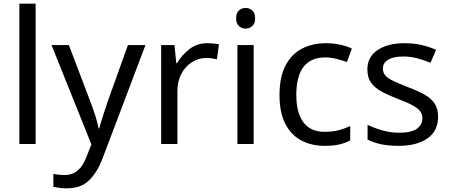

<svg xmlns="http://www.w3.org/2000/svg" viewBox="-20 -780 2438 1040"><path d="M173 0H85V-760H173Z M259 -536H353L469 -231Q484 -191 496 -154.5Q508 -118 514 -85H518Q524 -110 537 -150.5Q550 -191 564 -232L673 -536H768L537 74Q509 150 464.5 195Q420 240 342 240Q318 240 300 237.5Q282 235 269 232V162Q280 164 295.5 166Q311 168 328 168Q374 168 402.5 142Q431 116 447 73L475 2Z M1103 -546Q1118 -546 1135.5 -544.5Q1153 -543 1166 -540L1155 -459Q1142 -462 1126.5 -464Q1111 -466 1097 -466Q1056 -466 1020 -443.5Q984 -421 962.5 -380.5Q941 -340 941 -286V0H853V-536H925L935 -438H939Q965 -482 1006 -514Q1047 -546 1103 -546Z M1311 -737Q1331 -737 1346.5 -723.5Q1362 -710 1362 -681Q1362 -653 1346.5 -639Q1331 -625 1311 -625Q1289 -625 1274 -639Q1259 -653 1259 -681Q1259 -710 1274 -723.5Q1289 -737 1311 -737ZM1354 -536V0H1266V-536Z M1739 10Q1668 10 1612.5 -19Q1557 -48 1525.5 -109Q1494 -170 1494 -265Q1494 -364 1527 -426Q1560 -488 1616.5 -517Q1673 -546 1745 -546Q1786 -546 1824 -537.5Q1862 -529 1886 -517L1859 -444Q1835 -453 1803 -461Q1771 -469 1743 -469Q1585 -469 1585 -266Q1585 -169 1623.5 -117.5Q1662 -66 1738 -66Q1782 -66 1815.5 -75Q1849 -84 1877 -97V-19Q1850 -5 1817.5 2.5Q1785 10 1739 10Z M2353 -148Q2353 -70 2295 -30Q2237 10 2139 10Q2083 10 2042.5 1Q2002 -8 1971 -24V-104Q2003 -88 2048.5 -74.5Q2094 -61 2141 -61Q2208 -61 2238 -82.5Q2268 -104 2268 -140Q2268 -160 2257 -176Q2246 -192 2217.5 -208Q2189 -224 2136 -244Q2084 -264 2047 -284Q2010 -304 1990 -332Q1970 -360 1970 -404Q1970 -472 2025.5 -509Q2081 -546 2171 -546Q2220 -546 2262.5 -536.5Q2305 -527 2342 -510L2312 -440Q2278 -454 2241 -464Q2204 -474 2165 -474Q2111 -474 2082.5 -456.5Q2054 -439 2054 -409Q2054 -387 2067 -371.5Q2080 -356 2110.5 -341.5Q2141 -327 2192 -307Q2243 -288 2279 -268Q2315 -248 2334 -219.5Q2353 -191 2353 -148Z"/></svg>

Font: Noto Sans Nabataean
Style: Regular
Weight: 400
Designer: Monotype Design Team
Foundry: Monotype Imaging Inc.
Version: Version 2.001; ttfautohint (v1.8.4.7-5d5b)